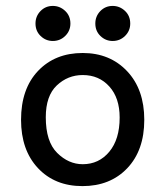

<svg xmlns="http://www.w3.org/2000/svg" viewBox="-20 -631 565 655"><path d="M51.8 -222.2Q51.8 -328.1 109.9 -389.2Q168 -450.2 262.2 -450.2Q355 -450.2 413.6 -388.2Q472.2 -326.2 472.2 -222.2Q472.2 -118.2 414.1 -57.1Q356 3.9 261.2 3.9Q167 3.9 109.4 -57.6Q51.8 -119.1 51.8 -222.2ZM101.1 -550.8Q101.1 -575.7 118.2 -593.3Q135.3 -610.8 160.2 -610.8Q184.1 -610.8 202.1 -594Q220.2 -577.1 220.2 -550.8Q220.2 -525.9 202.6 -508.5Q185.1 -491.2 160.2 -491.2Q136.2 -491.2 118.7 -508.1Q101.1 -524.9 101.1 -550.8ZM136.2 -231Q136.2 -147.9 175 -109.4Q213.9 -70.8 262.2 -70.8Q317.4 -70.8 352.8 -113.3Q388.2 -155.8 388.2 -230Q388.2 -296.9 353 -335.9Q317.9 -375 262.2 -375Q211.4 -375 173.8 -339.6Q136.2 -304.2 136.2 -231ZM305.2 -550.8Q305.2 -575.7 322.3 -593.3Q339.4 -610.8 364.3 -610.8Q388.2 -610.8 406.2 -594Q424.3 -577.1 424.3 -550.8Q424.3 -525.9 406.7 -508.5Q389.2 -491.2 364.3 -491.2Q340.3 -491.2 322.8 -508.1Q305.2 -524.9 305.2 -550.8Z"/></svg>

Font: CMU Typewriter Text
Style: Bold
Weight: 700
Version: Version 0.7.0